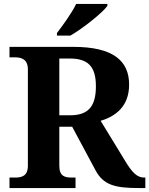

<svg xmlns="http://www.w3.org/2000/svg" viewBox="-20 -951 755 971"><path d="M268 -784V-771H336C399 -807 498 -886 523 -921V-931H365C344 -886 297 -822 268 -784ZM28 0H362V-53H343C307 -53 280 -60 280 -113V-310H345L463 -90C503 -15 562 0 682 0H715V-53H709C673 -53 648 -79 613 -137L489 -340C563 -362 633 -412 633 -523C633 -643 553 -714 351 -714H28V-661H56C86 -661 121 -653 121 -600V-113C121 -60 89 -53 56 -53H28ZM335 -368H280V-655H333C424 -655 465 -616 465 -515C465 -417 430 -368 335 -368Z"/></svg>

Font: Noto Serif Telugu
Style: Bold
Weight: 700
Designer: Jelle Bosma - Monotype Design Team
Foundry: Monotype Imaging Inc.
Version: Version 2.005